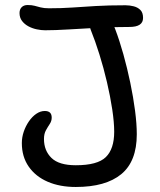

<svg xmlns="http://www.w3.org/2000/svg" viewBox="-20 -733 637 765"><path d="M282 12Q218.4 12 170.2 -8.8Q122 -29.6 94.5 -69Q67 -108.4 67 -163Q67 -186 74.6 -208.3Q82.2 -230.6 95.2 -249.5Q108.2 -268.4 124.6 -279.6Q141 -290.8 158.4 -290.8Q172.2 -290.8 179.1 -284.3Q186 -277.8 186 -264.2Q186 -250.8 178.3 -239.2Q170.6 -227.6 162.9 -213.7Q155.2 -199.8 155.2 -179.2Q155.2 -132.8 185.1 -103.7Q215 -74.6 282 -74.6Q368.4 -74.6 401.7 -107.1Q435 -139.6 435 -208Q435 -245.6 427.2 -297.3Q419.4 -349 406.2 -405.6Q393 -462.2 376.1 -516.3Q359.2 -570.4 341.8 -613.4Q332.6 -636.6 336.7 -656.3Q340.8 -676 361 -676Q393 -675.8 410.4 -662.7Q427.8 -649.6 439.4 -615.8Q456.2 -571.6 471.6 -516.6Q487 -461.6 499.1 -403.4Q511.2 -345.2 518.1 -292.2Q525 -239.2 525 -198Q525 -89.8 463 -38.9Q401 12 282 12ZM159.6 -612.4Q144.2 -612.4 126.2 -616.2Q108.2 -620 92.9 -628.3Q77.6 -636.6 67.7 -649.6Q57.8 -662.6 57.8 -681Q57.8 -695.8 66.4 -704.4Q75 -713 90.2 -713Q106.4 -713 117.5 -710Q128.6 -707 142 -703.5Q155.4 -700 175.4 -700Q225 -700 268.2 -703Q311.4 -706 361.5 -709Q411.6 -712 480 -712Q496.6 -712 512.7 -707.9Q528.8 -703.8 539.4 -693.2Q550 -682.6 550 -661.6Q550 -625.6 496 -625.6Q431 -625.6 368.9 -622.3Q306.8 -619 253.2 -615.7Q199.6 -612.4 159.6 -612.4Z"/></svg>

Font: Shantell Sans Light
Style: Regular
Weight: 300
Designer: Stephen Nixon, Anya Danilova, Shantell Martin
Foundry: Arrow Type
Version: Version 1.011;[c5ecc13dd]